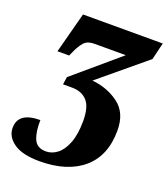

<svg xmlns="http://www.w3.org/2000/svg" viewBox="-172 -636 852 975"><g transform="rotate(20 254.0 -148.0)"><path d="M-31 127Q-31 42 88 42Q86 104 102.5 143Q119 182 168 182Q200 182 228.5 160.5Q257 139 275.5 92Q294 45 294 -28Q294 -104 264.5 -136Q235 -168 183 -168H134L140 -209L383 -416H216Q183 -416 166.5 -403.5Q150 -391 131 -355L113 -316H50L108 -536H539L517 -444L268 -237Q351 -229 412.5 -183Q474 -137 474 -42Q474 95 389 167.5Q304 240 154 240Q62 240 15.5 207.5Q-31 175 -31 127Z"/></g></svg>

Font: Noto Serif NarrowBlack
Style: Italic
Weight: 900
Width: 4
Italic angle: -12°
Designer: Monotype Design Team
Foundry: Monotype Imaging Inc.
Version: Version 1.001